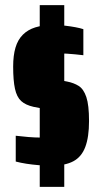

<svg xmlns="http://www.w3.org/2000/svg" viewBox="-20 -716 397 744"><path d="M179 -74Q154 -74 129.5 -76Q105 -78 82.5 -81.5Q60 -85 41 -90V-190Q53 -189 65.5 -187.5Q78 -186 90.5 -185Q103 -184 114.5 -183.5Q126 -183 135 -183Q160 -183 173.5 -186.5Q187 -190 193 -201Q199 -212 199 -234Q199 -259 196.5 -270Q194 -281 187.5 -285Q181 -289 167 -291L110 -302Q79 -309 62 -324.5Q45 -340 38 -372Q31 -404 31 -458Q31 -501 40 -531.5Q49 -562 68.5 -581.5Q88 -601 117 -610Q146 -619 186 -619Q210 -619 232 -616.5Q254 -614 272.5 -610.5Q291 -607 303 -603V-502Q288 -504 271 -505.5Q254 -507 239.5 -508Q225 -509 215 -509Q198 -509 187.5 -507Q177 -505 171 -500Q165 -495 163 -485.5Q161 -476 161 -462Q161 -440 162.5 -429.5Q164 -419 170 -415.5Q176 -412 188 -410L240 -400Q266 -395 285 -383Q304 -371 314.5 -340Q325 -309 325 -247Q325 -185 310.5 -146.5Q296 -108 264 -91Q232 -74 179 -74ZM134 8V-696H229V8Z"/></svg>

Font: Saira ExtraCondensed ExtraBold
Style: Regular
Weight: 800
Width: 2
Designer: Hector Gatti with collaboration of the Omnibus-Type team
Foundry: Omnibus-Type
Version: Version 1.101